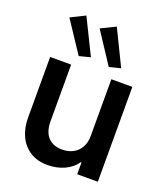

<svg xmlns="http://www.w3.org/2000/svg" viewBox="-144 -884 854 990"><g transform="rotate(20 283.0 -388.5)"><path d="M55.7 -183.6V-520.5H170.9V-209Q171.4 -151.9 199 -122.3Q226.6 -92.8 276.4 -92.8Q309.1 -92.8 335.2 -106.2Q361.3 -119.6 376.5 -146Q391.6 -172.4 391.6 -209V-520.5H506.8V0H393.6V-65.4H390.6Q365.7 -29.8 324.2 -11Q282.7 7.8 232.4 7.8Q175.3 7.8 135.5 -18.3Q95.7 -44.4 75.9 -87.9Q56.2 -131.3 55.7 -183.6ZM245.1 -746.1 325.2 -785.2 419.9 -590.8 357.4 -575.2ZM79.1 -746.1 158.2 -785.2 253.9 -590.8 192.4 -575.2Z"/></g></svg>

Font: Reddit Sans Chocolate SemiBold
Style: Regular
Weight: 600
Designer: Stephen Hutchings
Foundry: Reddit
Version: Version 1.011